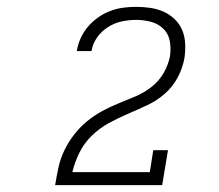

<svg xmlns="http://www.w3.org/2000/svg" viewBox="-20 -863 640 560"><path d="M141 -323V-324Q145 -349 150.5 -374.5Q156 -400 167.5 -424Q179 -448 195.5 -469.5Q212 -491 233 -508.5Q254 -526 278 -539Q302 -552 327 -562Q352 -572 376.5 -582.5Q401 -593 422.5 -610Q444 -627 457.5 -650.5Q471 -674 476 -700Q476 -700 476 -700.5Q476 -701 476 -701Q479 -723 475 -744Q471 -765 456 -779.5Q441 -794 420 -799.5Q399 -805 377 -805Q356 -805 335 -800.5Q314 -796 295 -784Q276 -772 263 -753.5Q250 -735 247 -714H204Q207 -733 215 -751Q223 -769 236 -784.5Q249 -800 266 -812Q283 -824 301.5 -831Q320 -838 339 -840.5Q358 -843 377 -843Q398 -843 418.5 -840Q439 -837 457 -829Q475 -821 489.5 -807Q504 -793 511.5 -775Q519 -757 520 -736Q521 -715 518 -694Q513 -665 498.5 -637.5Q484 -610 460.5 -589.5Q437 -569 409 -556Q381 -543 353 -531Q325 -519 297.5 -504Q270 -489 247.5 -467Q225 -445 211.5 -417.5Q198 -390 191 -361H417L427 -425H470L453 -323Z"/></svg>

Font: Iosevka Etoile XLtObl
Style: Regular
Weight: 200
Italic angle: -9°
Designer: Belleve Invis
Foundry: Belleve Invis
Version: Version 15.5.2; ttfautohint (v1.8.4)